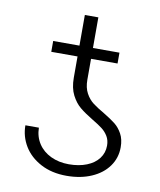

<svg xmlns="http://www.w3.org/2000/svg" viewBox="-75 -696 638 766"><g transform="rotate(10 243.5 -312.5)"><path d="M310.5 -228.5Q277.3 -248.5 256.8 -265.4Q236.3 -282.2 221.7 -310.5Q207 -338.9 207 -380.9V-466.8H100.6V-510.7H207V-634.8H261.7V-510.7H369.1V-466.8H261.7V-381.8Q261.7 -350.1 273.7 -327.9Q285.6 -305.7 303.7 -292Q321.8 -278.3 350.6 -261.7Q380.4 -243.7 397.7 -230Q415 -216.3 427.2 -194.1Q439.5 -171.9 439.5 -139.6Q439.5 -96.2 415 -62.3Q390.6 -28.3 346.7 -9.3Q302.7 9.8 246.1 9.8Q186 9.8 141.4 -13.9Q96.7 -37.6 73.2 -76.4Q49.8 -115.2 49.8 -160.2H104.5Q105 -124 123.3 -95.9Q141.6 -67.9 174.1 -52.5Q206.5 -37.1 247.1 -37.1Q288.1 -37.1 319.3 -49.6Q350.6 -62 367.7 -84.7Q384.8 -107.4 384.8 -136.7Q384.8 -158.7 375 -174.8Q365.2 -190.9 350.6 -202.1Q335.9 -213.4 310.5 -228.5Z"/></g></svg>

Font: Pretendard Std ExtraLight
Style: Regular
Weight: 200
Designer: Base glyphs from Inter by Rasmus Andersson; Hangeul glyphs from Noto Sans CJK(Source Han Sans) by Jang Soo-young and Kan
Foundry: Kil Hyung-jin
Version: Version 1.309